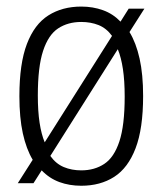

<svg xmlns="http://www.w3.org/2000/svg" viewBox="-20 -570 507 599"><path d="M384 -470Q404.5 -436.5 415.5 -387.2Q426.5 -338 426.5 -270.5Q426.5 -169 403 -107.5Q379.5 -46 336.2 -18.2Q293 9.5 233.5 9.5Q196.5 9.5 165.2 -2Q134 -13.5 110 -38.5L84.5 1.5H35.5L82 -71.5Q62 -105 51.2 -154Q40.5 -203 40.5 -270Q40.5 -371.5 64 -433Q87.5 -494.5 131 -522Q174.5 -549.5 233.5 -549.5Q270 -549.5 301.2 -538.2Q332.5 -527 356 -502.5L381.5 -543H430.5ZM233.5 -501.5Q192 -501.5 161.5 -481.5Q131 -461.5 114.5 -411.5Q98 -361.5 98 -272Q98 -223.5 103.5 -187.2Q109 -151 119.5 -126L329.5 -458Q312 -482 287.5 -491.8Q263 -501.5 233.5 -501.5ZM233.5 -38.5Q275 -38.5 305.5 -58.8Q336 -79 352.5 -129Q369 -179 369 -268.5Q369 -318 363.5 -354.5Q358 -391 347.5 -416.5L137 -83.5Q154.5 -59 179 -48.8Q203.5 -38.5 233.5 -38.5Z"/></svg>

Font: Encode Sans Cnd Lt
Style: Regular
Weight: 300
Width: 3
Designer: Multiple Designers
Foundry: Impallari Type
Version: Version 3.002; ttfautohint (v1.8.3) -l 8 -r 50 -G 200 -x 14 